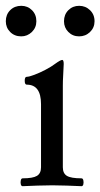

<svg xmlns="http://www.w3.org/2000/svg" viewBox="-33 -637 345 660"><path d="M45 3Q40 3 38.5 -3.5Q37 -10 38.5 -17Q40 -24 45 -24Q80 -24 94 -32.5Q108 -41 108 -62V-279Q108 -346 59 -346Q52 -346 52 -359.5Q52 -373 59 -373Q67 -373 85.5 -380Q104 -387 124 -397.5Q144 -408 157 -418Q175 -431 181 -431Q186 -431 186 -417Q185 -391 184 -375Q183 -359 183 -342V-62Q183 -41 197 -32.5Q211 -24 247 -24Q252 -24 253.5 -17Q255 -10 253.5 -3.5Q252 3 247 3Q222 2 196.5 1Q171 0 147 0Q121 0 95.5 1Q70 2 45 3ZM40 -512Q17 -512 2 -527Q-13 -542 -13 -564Q-13 -587 2 -602Q17 -617 40 -617Q62 -617 77 -602Q92 -587 92 -564Q92 -542 76.5 -527Q61 -512 40 -512ZM239 -512Q217 -512 202 -527Q187 -542 187 -564Q187 -587 202 -602Q217 -617 239 -617Q261 -617 276.5 -602Q292 -587 292 -564Q292 -542 276.5 -527Q261 -512 239 -512Z"/></svg>

Font: Junicode SmExp
Style: Regular
Weight: 400
Width: 6
Designer: Peter S. Baker
Version: Version 2.205; ttfautohint (v1.8.4)